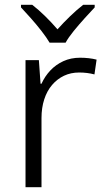

<svg xmlns="http://www.w3.org/2000/svg" viewBox="-20 -785 440 805"><path d="M316 -543Q334 -543 352 -541Q370 -539 385 -535L376 -473Q361 -477 345 -479Q329 -481 312 -481Q277 -481 248.5 -467.5Q220 -454 198.5 -429Q177 -404 165.5 -368.5Q154 -333 154 -290V0H87V-533H143L150 -434H154Q168 -465 191 -489.5Q214 -514 245.5 -528.5Q277 -543 316 -543ZM188 -606Q175 -628 154 -655Q133 -682 109.5 -708.5Q86 -735 68 -754V-765H115Q142 -744 169.5 -717Q197 -690 221 -662Q246 -690 274 -717Q302 -744 329 -765H377V-754Q359 -735 335 -708.5Q311 -682 289 -655Q267 -628 255 -606Z"/></svg>

Font: Noto Sans Oriya Light
Style: Regular
Weight: 300
Version: Version 2.003